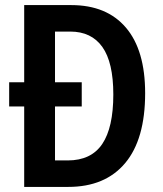

<svg xmlns="http://www.w3.org/2000/svg" viewBox="-20 -734 640 754"><path d="M260 -714Q399 -714 474.5 -625.5Q550 -537 550 -368Q550 -187 471.5 -93.5Q393 0 248 0H75V-316H16V-411H75V-714ZM256 -610H196V-411H301V-316H196V-104H246Q338 -104 381.5 -168.5Q425 -233 425 -363Q425 -489 382 -549.5Q339 -610 256 -610Z"/></svg>

Font: Noto Sans Thai Looped Condensed SemiBold
Style: Regular
Weight: 600
Width: 3
Designer: Sasikarn Vongin, Ben Mitchell
Foundry: The Fontpad Ltd
Version: Version 1.001; ttfautohint (v1.8.4.7-5d5b)